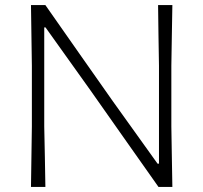

<svg xmlns="http://www.w3.org/2000/svg" viewBox="-20 -733 798 753"><path d="M101.5 0Q102.5 -60 103.2 -115.8Q104 -171.5 105 -237V-475Q104 -541 103.2 -596.8Q102.5 -652.5 101.5 -713H158Q227.5 -613.5 293.2 -520Q359 -426.5 422.5 -336L598 -91H603.5V-475Q602 -541 601.5 -596.8Q601 -652.5 600 -713H656Q655 -652.5 654 -596.8Q653 -541 652 -475V-237Q653 -171.5 654 -116Q655 -60.5 656 0H601.5Q542.5 -83.5 477.5 -175.8Q412.5 -268 334.5 -379L158.5 -625.5H153.5V-237Q155 -171.5 156 -116Q157 -60.5 158 0Z"/></svg>

Font: Commissioner Loud ExtraLight
Style: Regular
Weight: 200
Designer: Kostas Bartsokas
Foundry: Kostas Bartsokas
Version: Version 1.000; ttfautohint (v1.8.3)